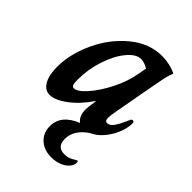

<svg xmlns="http://www.w3.org/2000/svg" viewBox="-200 -571 871 871"><g transform="rotate(45 235.5 -135.5)"><path d="M273 102Q273 153 320 153Q345 153 363 142Q381 131 384 131Q388 131 388 141Q388 152 380 165Q366 185 341 195Q316 205 289 205Q242 205 213 178.5Q184 152 184 109Q184 37 271 2Q245 -16 245 -60Q245 -68 247 -84L252 -118H250Q213 -62 165.5 -26Q118 10 83 10Q52 10 34.5 -21Q17 -52 17 -104Q17 -187 57.5 -274Q98 -361 168 -418.5Q238 -476 319 -476Q345 -476 370.5 -470Q396 -464 412 -455Q403 -433 400 -419Q397 -405 396 -401Q389 -365 375.5 -291.5Q362 -218 350 -151Q344 -121 344 -105Q344 -94 347.5 -89Q351 -84 358 -84Q375 -84 389 -104.5Q403 -125 419 -162Q421 -168 424 -172Q427 -176 432 -176Q441 -176 441 -162Q441 -155 440 -151Q434 -103 404.5 -59Q375 -15 336 2Q273 44 273 102ZM301 -345 308 -384Q283 -399 262 -399Q230 -399 197.5 -359.5Q165 -320 144.5 -257.5Q124 -195 124 -130Q124 -106 127.5 -97.5Q131 -89 140 -89Q162 -89 196.5 -128Q231 -167 261 -226.5Q291 -286 301 -345Z"/></g></svg>

Font: Charm
Style: Bold
Weight: 700
Designer: Katatrad Aksorn Co.,Ltd.
Foundry: Cadson Demak Co.,Ltd.
Version: Version 1.001